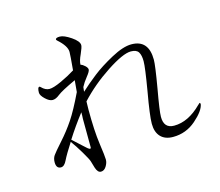

<svg xmlns="http://www.w3.org/2000/svg" viewBox="-108 -898 1217 1060"><g transform="rotate(-15 500.0 -367.5)"><path d="M109.4 -93.8Q109.4 -116.2 120.6 -132.3Q131.8 -148.4 173.8 -195.3Q215.8 -242.2 249.5 -292.5Q283.2 -342.8 328.1 -436.5Q330.1 -460 334 -502.9Q250 -463.9 228.5 -446.3Q207 -428.7 188.5 -428.7Q169.9 -428.7 147.5 -450.2Q125 -471.7 125 -487.3Q125 -518.6 136.7 -518.6Q138.7 -518.6 142.6 -514.6Q164.1 -492.2 187.5 -492.2Q210 -492.2 255.9 -513.2Q301.8 -534.2 338.9 -557.6Q346.7 -643.6 346.7 -661.1Q346.7 -695.3 296.9 -739.3Q292 -744.1 292 -746.1Q292 -756.8 316.4 -756.8Q339.8 -756.8 379.4 -730Q418.9 -703.1 418.9 -680.7Q418.9 -668.9 403.3 -633.8Q386.7 -598.6 386.7 -577.1Q399.4 -573.2 411.6 -561.5Q423.8 -549.8 423.8 -540Q423.8 -529.3 403.3 -503.9Q382.8 -478.5 370.1 -454.1L367.2 -427.7Q406.2 -463.9 453.6 -501Q501 -538.1 570.3 -575.7Q639.6 -613.3 686.5 -613.3Q785.2 -613.3 785.2 -499Q785.2 -466.8 763.7 -341.8Q741.2 -216.8 741.2 -183.6Q741.2 -118.2 799.8 -118.2Q880.9 -118.2 957 -194.3Q965.8 -203.1 966.8 -203.1Q971.7 -203.1 971.7 -195.3Q965.8 -158.2 909.2 -108.9Q852.5 -59.6 778.3 -59.6Q732.4 -59.6 707.5 -85.9Q682.6 -112.3 682.6 -160.2Q682.6 -207 706.1 -338.9Q728.5 -470.7 728.5 -505.9Q728.5 -540 717.3 -558.1Q706.1 -576.2 673.8 -576.2Q628.9 -576.2 533.7 -513.7Q438.5 -451.2 366.2 -373L365.2 -327.1Q365.2 -204.1 376 -128.9Q386.7 -53.7 386.7 -35.2Q386.7 -16.6 374.5 2.9Q362.3 22.5 343.8 22.5Q325.2 22.5 315.4 -7.8Q313.5 -14.6 312.5 -17.6Q311.5 -19.5 309.6 -27.3Q307.6 -34.2 303.7 -47.4Q299.8 -60.5 273.4 -105Q247.1 -149.4 224.6 -179.7Q185.5 -119.1 170.9 -88.9Q156.2 -57.6 136.7 -57.6Q109.4 -57.6 109.4 -93.8ZM230.5 -190.4Q247.1 -175.8 279.3 -145.5Q310.5 -115.2 317.4 -115.2Q323.2 -115.2 323.2 -123L322.3 -285.2Q322.3 -292 323.2 -304.7Q323.2 -316.4 323.2 -322.3Q272.5 -256.8 230.5 -190.4Z"/></g></svg>

Font: GenEi Koburi Mincho v6
Style: Regular
Weight: 400
Designer: o_tamon (Modified)
Foundry: o_tamon / Adobe Systems Incorporated
Version: Version 6.1